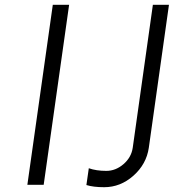

<svg xmlns="http://www.w3.org/2000/svg" viewBox="-20 -770 753 800"><path d="M200 -750H268L162 0H94ZM414 10Q369 10 340 1L350 -69Q381 -58 423 -58Q462 -58 494.5 -86Q527 -114 533 -154L617 -750H684L600 -154Q590 -86 536 -38Q482 10 414 10Z"/></svg>

Font: Oakes Grotesk Light
Style: Italic
Weight: 300
Italic angle: -8°
Designer: Samuel Oakes
Foundry: Samuel Oakes
Version: Version 1.000;PS 001.000;hotconv 1.0.88;makeotf.lib2.5.64775